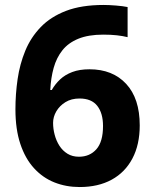

<svg xmlns="http://www.w3.org/2000/svg" viewBox="-20 -744 621 774"><path d="M301.1 10Q246.4 10 199.3 -8.7Q152.3 -27.4 117 -66.1Q81.6 -104.8 61.9 -164Q42.2 -223.2 42.2 -303.2Q42.2 -364.6 51 -425.2Q59.8 -485.8 82 -539.6Q104.2 -593.4 144.3 -634.9Q184.3 -676.4 246.3 -700.2Q308.3 -724 397.9 -724Q418.9 -724 447.4 -721.7Q476 -719.4 494.4 -715.6V-594.2Q475.2 -599 451.2 -601.7Q427.1 -604.4 396.2 -604.4Q336.4 -604.4 295.8 -587.8Q255.3 -571.2 231.6 -541.3Q207.8 -511.4 196.4 -470.6Q185 -429.9 182.7 -381.3H188.7Q202.4 -405.3 222.4 -424Q242.3 -442.7 271.5 -453.7Q300.6 -464.7 340.6 -464.7Q434.2 -464.7 488.7 -405.8Q543.3 -346.8 543.3 -238.5Q543.3 -160.9 513.8 -105.1Q484.3 -49.2 430.1 -19.6Q375.9 10 301.1 10ZM298.2 -112.2Q341.7 -112.2 368.5 -142.3Q395.3 -172.5 395.3 -236.1Q395.3 -287.6 372.1 -317.3Q348.9 -346.9 300.6 -346.9Q267.6 -346.9 243.9 -332.3Q220.2 -317.6 207.1 -295.3Q194 -272.9 194 -248.8Q194 -224.4 200.5 -200.3Q206.9 -176.2 219.7 -156.2Q232.5 -136.3 252.2 -124.2Q271.8 -112.2 298.2 -112.2Z"/></svg>

Font: Noto Sans Symbols
Style: Regular
Weight: 400
Designer: Monotype Design Team
Foundry: Monotype Imaging Inc.
Version: Version 2.002